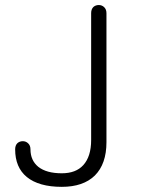

<svg xmlns="http://www.w3.org/2000/svg" viewBox="-20 -723 582 760"><path d="M340.8 -670.9V-168.9Q340.8 -103.5 309.6 -69.3Q280.3 -37.1 224.6 -37.1Q164.1 -37.1 131.8 -62.5Q100.6 -87.9 100.6 -131.8Q100.6 -147.5 90.8 -156.2Q82 -164.1 70.3 -164.1Q57.6 -164.1 48.8 -156.2Q40 -147.5 40 -131.8Q40 -60.5 85.9 -22.5Q133.8 16.6 224.6 16.6Q309.6 16.6 355.5 -28.3Q401.4 -74.2 401.4 -160.2V-670.9Q401.4 -686.5 391.6 -695.3Q382.8 -703.1 371.1 -703.1Q358.4 -703.1 349.6 -695.3Q340.8 -686.5 340.8 -670.9Z"/></svg>

Font: Gulim
Style: Regular
Weight: 400
Version: Version 2.21